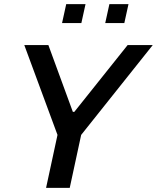

<svg xmlns="http://www.w3.org/2000/svg" viewBox="-20 -905 756 925"><path d="M202 0 257 -255 97 -688H213L331 -366H338L595 -688H716L371 -255L316 0ZM487 -794 507 -885H599L579 -794ZM279 -794 299 -885H392L372 -794Z"/></svg>

Font: Saira Medium
Style: Italic
Weight: 500
Italic angle: -12°
Designer: Hector Gatti with collaboration of the Omnibus-Type team
Foundry: Omnibus-Type
Version: Version 1.100; ttfautohint (v1.8.3)